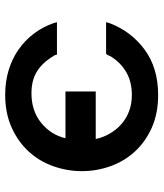

<svg xmlns="http://www.w3.org/2000/svg" viewBox="34 -642 616 723"><g transform="rotate(90 341.5 -280.0)"><path d="M185 -187 187 -180Q187 -179 187.5 -178.5Q188 -178 188 -177L190 -175Q213 -135 246.5 -113Q280 -91 331 -91Q397 -91 442 -127.5Q487 -164 500 -219H324V-333H503Q497 -361 482.5 -386Q468 -411 447 -429.5Q426 -448 398.5 -458.5Q371 -469 337 -469Q287 -469 250.5 -447.5Q214 -426 191 -388Q190 -385 188.5 -382Q187 -379 186 -377L182 -372H63L67 -386Q98 -467 167 -517.5Q236 -568 337 -568Q407 -568 460.5 -544Q514 -520 550.5 -480Q587 -440 605.5 -388Q624 -336 624 -281Q624 -226 605.5 -173.5Q587 -121 550.5 -81Q514 -41 460 -16.5Q406 8 336 8Q287 8 244 -5Q201 -18 166.5 -42Q132 -66 106.5 -99.5Q81 -133 67 -173L63 -187Z"/></g></svg>

Font: Poppins Cyr Med
Style: Regular
Weight: 500
Designer: Ninad Kale (Devanagari), Jonny Pinhorn (Latin)
Foundry: Indian Type Foundry
Version: 4.004